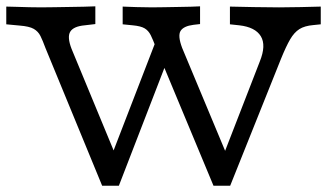

<svg xmlns="http://www.w3.org/2000/svg" viewBox="-20 -592 1050 612"><path d="M660.5 0 477.4 -439.5Q467.7 -465.3 460.5 -479.8Q453.2 -494.4 441.1 -501.6Q429 -508.9 403.2 -511.3L371 -514.5V-571Q387.1 -570.2 414.9 -569.4Q442.7 -568.5 466.1 -568.5H464.5H460.5Q479.8 -568.5 502.4 -569Q525 -569.4 547.2 -569.8Q569.4 -570.2 587.9 -570.6Q606.5 -571 617.7 -571.8V-515.3L596.8 -512.9Q565.3 -508.9 555.6 -493.5Q546 -478.2 560.5 -439.5L701.6 -101.6L693.5 -100.8L808.1 -396Q829 -447.6 811.3 -476.6Q793.5 -505.6 742.7 -511.3L712.9 -514.5V-571Q749.2 -570.2 789.5 -569.4Q829.8 -568.5 869.4 -568.5Q904 -568.5 938.3 -569.4Q972.6 -570.2 1002.4 -571V-514.5L979 -512.1Q950.8 -509.7 934.3 -499.2Q917.7 -488.7 904.8 -466.5Q891.9 -444.4 875.8 -404.8L713.7 0ZM305.6 0 125 -438.7Q116.1 -462.9 108.9 -477.4Q101.6 -491.9 87.5 -500Q73.4 -508.1 42.7 -510.5L0 -514.5V-571Q12.1 -571 31.9 -570.2Q51.6 -569.4 73.8 -569Q96 -568.5 114.5 -568.5H111.3H107.3Q128.2 -568.5 152.4 -569Q176.6 -569.4 200.8 -569.8Q225 -570.2 246.4 -570.6Q267.7 -571 283.9 -571.8V-515.3L250 -511.3Q214.5 -508.1 204 -491.1Q193.5 -474.2 208.1 -436.3L354 -83.9L329.8 -80.6L487.1 -487.9L521 -419.4L358.9 0Z"/></svg>

Font: Playfair 5pt SemiExpanded Light
Style: Regular
Weight: 300
Width: 6
Designer: Claus Eggers Sørensen
Foundry: Claus Eggers Sørensen
Version: Version 2.203